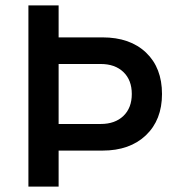

<svg xmlns="http://www.w3.org/2000/svg" viewBox="-20 -695 656 715"><path d="M85.8 0V-675H198.3V-555.8H361.7Q464.2 -555.8 523.8 -499.2Q583.3 -442.5 583.3 -345Q583.3 -248.3 523.3 -191.2Q463.3 -134.2 361.7 -134.2H198.3V0ZM198.3 -233.3H355Q408.3 -233.3 439.6 -263.3Q470.8 -293.3 470.8 -345Q470.8 -396.7 439.6 -426.7Q408.3 -456.7 355 -456.7H198.3Z"/></svg>

Font: Funnel Sans Medium
Style: Regular
Weight: 500
Version: Version 1.000; Beta; Release 5; Build 24; ttfautohint (v1.8.